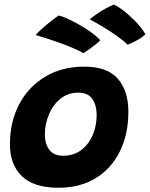

<svg xmlns="http://www.w3.org/2000/svg" viewBox="-20 -830 672 860"><path d="M241.5 11Q132 11 78.2 -40.8Q24.5 -92.5 24.5 -183Q24.5 -285 66.2 -363.5Q108 -442 183 -486.8Q258 -531.5 357.5 -531.5Q461.5 -531.5 508.2 -476.8Q555 -422 555 -329.5Q555 -229.5 517.2 -152.5Q479.5 -75.5 409.2 -32.2Q339 11 241.5 11ZM262.5 -132.5Q310.5 -132.5 344.2 -158.2Q378 -184 395.5 -225.8Q413 -267.5 413 -315.5Q413 -358 393.8 -386.5Q374.5 -415 331 -415Q284.5 -415 250.8 -387.8Q217 -360.5 199 -317.2Q181 -274 181 -227Q181 -185.5 201 -159Q221 -132.5 262.5 -132.5ZM490 -809.5Q503 -805 530 -784.8Q557 -764.5 585.5 -735.5Q614 -706.5 631.5 -676.5Q613 -659 586.5 -645.8Q560 -632.5 551.5 -630Q534.5 -647 505 -668Q475.5 -689 442.5 -709Q409.5 -729 382 -743.5Q389.5 -751 420 -771.8Q450.5 -792.5 490 -809.5ZM242.5 -760.5Q253.5 -759 277 -748.8Q300.5 -738.5 329 -722.8Q357.5 -707 384.5 -688Q411.5 -669 429 -650Q422 -641.5 405.8 -628.8Q389.5 -616 374 -605.2Q358.5 -594.5 353 -592Q337.5 -601.5 311.2 -613Q285 -624.5 254 -635.8Q223 -647 192.8 -656.8Q162.5 -666.5 140 -673Q144 -679 159.5 -693.5Q175 -708 197 -726Q219 -744 242.5 -760.5Z"/></svg>

Font: Grandstander
Style: Bold Italic
Weight: 700
Italic angle: -15°
Designer: Tyler Finck
Foundry: Etcetera Type Co
Version: Version 1.200; ttfautohint (v1.8.3)